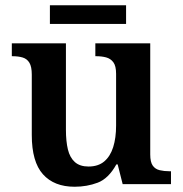

<svg xmlns="http://www.w3.org/2000/svg" viewBox="-20 -701 695 731"><path d="M264 10Q186 10 143.5 -37.5Q101 -85 101 -187V-417Q101 -447 92 -462Q83 -477 66.5 -482Q50 -487 27 -487H25V-536H231V-207Q231 -163 238.5 -132Q246 -101 265 -84Q284 -67 317 -67Q354 -67 377 -86.5Q400 -106 411 -141Q422 -176 422 -223V-420Q422 -450 411.5 -464Q401 -478 384 -482.5Q367 -487 346 -487H343V-536H552V-113Q552 -84 561.5 -70.5Q571 -57 588 -53Q605 -49 625 -49H631V0H447L428 -75H423Q393 -21 352 -5.5Q311 10 264 10ZM170 -610V-681H460V-610Z"/></svg>

Font: Noto Serif Armenian SemiBold
Style: Regular
Weight: 600
Version: Version 2.007